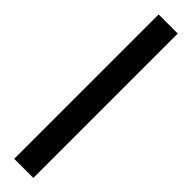

<svg xmlns="http://www.w3.org/2000/svg" viewBox="29 -142 504 504"><g transform="rotate(-45 281.0 110.5)"><path d="M13 75H549V146H13Z"/></g></svg>

Font: Kinto Sans Med
Style: Regular
Weight: 500
Designer: Authors: Ryoko NISHIZUKA  (kana & ideographs); Paul D. Hunt (Latin, Greek & Cyrillic); Wenlong ZHANG  (bopomofo); Sandol
Foundry: Adobe Systems Incorporated, ookami Inc.
Version: Version 0.001